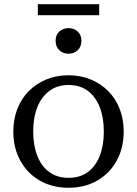

<svg xmlns="http://www.w3.org/2000/svg" viewBox="-20 -878 648 908"><path d="M565 -256Q565 -178 531.5 -117.5Q498 -57 439 -23.5Q380 10 304 10Q228 10 169 -23.5Q110 -57 76.5 -117.5Q43 -178 43 -256Q43 -314 62 -363Q81 -412 116.5 -447.5Q152 -483 199.5 -502.5Q247 -522 304 -522Q361 -522 408.5 -502.5Q456 -483 491.5 -447.5Q527 -412 546 -363Q565 -314 565 -256ZM137 -256Q137 -191 156.5 -141Q176 -91 213.5 -64Q251 -37 304 -37Q358 -37 395 -64Q432 -91 451.5 -140.5Q471 -190 471 -256Q471 -322 451.5 -371.5Q432 -421 395 -448.5Q358 -476 304 -476Q251 -476 213.5 -448Q176 -420 156.5 -371Q137 -322 137 -256ZM304 -624Q278 -624 260.5 -640.5Q243 -657 243 -685Q243 -713 260.5 -729Q278 -745 304 -745Q330 -745 347.5 -729Q365 -713 365 -685Q365 -657 347.5 -640.5Q330 -624 304 -624ZM159 -858H449V-806H159Z"/></svg>

Font: Roboto Serif 72pt
Style: Regular
Weight: 400
Designer: Greg Gazdowicz
Foundry: Commercial Type
Version: Version 1.008